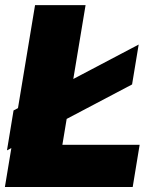

<svg xmlns="http://www.w3.org/2000/svg" viewBox="-22 -748 616 768"><path d="M-2.4 0 118.2 -727.5H320.3L227.5 -168.9H536.6L508.8 0ZM5.9 -146.5 32.2 -306.2 532.7 -569.8 506.3 -410.2Z"/></svg>

Font: Inter 28pt Black
Style: Italic
Weight: 900
Italic angle: -9.3988°
Designer: Rasmus Andersson
Foundry: rsms
Version: Version 4.001;git-66647c0bb